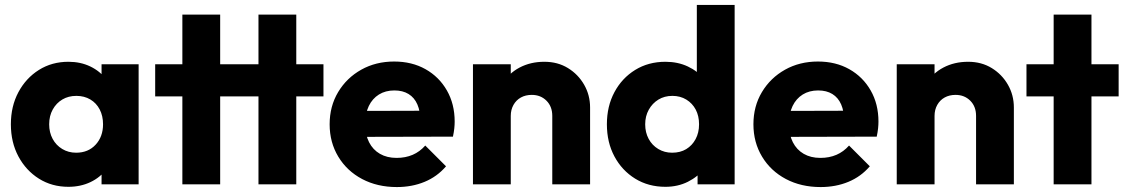

<svg xmlns="http://www.w3.org/2000/svg" viewBox="-20 -746 4560 777"><path d="M257 10Q190 10 137.5 -23Q85 -56 54.5 -113Q24 -170 24 -243Q24 -316 54.5 -373Q85 -430 137.5 -463Q190 -496 257 -496Q306 -496 345.5 -477Q385 -458 410 -424.5Q435 -391 438 -348V-138Q435 -95 410.5 -61.5Q386 -28 346 -9Q306 10 257 10ZM288 -128Q337 -128 367 -160.5Q397 -193 397 -243Q397 -277 383.5 -303Q370 -329 345.5 -343.5Q321 -358 289 -358Q257 -358 232.5 -343.5Q208 -329 193.5 -303Q179 -277 179 -243Q179 -210 193 -184Q207 -158 232 -143Q257 -128 288 -128ZM391 0V-131L414 -249L391 -367V-486H541V0Z M718 0V-687H871V0ZM608 -356V-486H1289V-356ZM1026 0V-687H1179V0Z M1586 11Q1507 11 1445.5 -21.5Q1384 -54 1349 -112Q1314 -170 1314 -243Q1314 -316 1348.5 -373.5Q1383 -431 1442 -464Q1501 -497 1575 -497Q1647 -497 1702 -466Q1757 -435 1788.5 -380Q1820 -325 1820 -254Q1820 -241 1818.5 -226.5Q1817 -212 1813 -193L1394 -192V-297L1748 -298L1682 -254Q1681 -296 1669 -323.5Q1657 -351 1633.5 -365.5Q1610 -380 1576 -380Q1540 -380 1513.5 -363.5Q1487 -347 1472.5 -317Q1458 -287 1458 -244Q1458 -201 1473.5 -170.5Q1489 -140 1517.5 -123.5Q1546 -107 1585 -107Q1621 -107 1650 -119.5Q1679 -132 1701 -157L1785 -73Q1749 -31 1698 -10Q1647 11 1586 11Z M2215 0V-277Q2215 -315 2191.5 -338.5Q2168 -362 2132 -362Q2107 -362 2088 -351.5Q2069 -341 2058 -321.5Q2047 -302 2047 -277L1988 -306Q1988 -363 2013 -406Q2038 -449 2082.5 -472.5Q2127 -496 2183 -496Q2237 -496 2278.5 -470.5Q2320 -445 2344 -403Q2368 -361 2368 -311V0ZM1894 0V-486H2047V0Z M2673 10Q2604 10 2550.5 -23Q2497 -56 2466.5 -113Q2436 -170 2436 -243Q2436 -316 2466.5 -373Q2497 -430 2550.5 -463Q2604 -496 2673 -496Q2723 -496 2763.5 -477Q2804 -458 2830.5 -424.5Q2857 -391 2860 -348V-143Q2857 -100 2831 -65.5Q2805 -31 2764 -10.5Q2723 10 2673 10ZM2700 -128Q2733 -128 2757 -142.5Q2781 -157 2795 -183Q2809 -209 2809 -243Q2809 -277 2795.5 -302.5Q2782 -328 2757.5 -343Q2733 -358 2701 -358Q2669 -358 2644.5 -343Q2620 -328 2605.5 -302Q2591 -276 2591 -243Q2591 -210 2605 -184Q2619 -158 2644 -143Q2669 -128 2700 -128ZM2953 0H2803V-131L2826 -249L2800 -367V-726H2953Z M3301 11Q3222 11 3160.5 -21.5Q3099 -54 3064 -112Q3029 -170 3029 -243Q3029 -316 3063.5 -373.5Q3098 -431 3157 -464Q3216 -497 3290 -497Q3362 -497 3417 -466Q3472 -435 3503.5 -380Q3535 -325 3535 -254Q3535 -241 3533.5 -226.5Q3532 -212 3528 -193L3109 -192V-297L3463 -298L3397 -254Q3396 -296 3384 -323.5Q3372 -351 3348.5 -365.5Q3325 -380 3291 -380Q3255 -380 3228.5 -363.5Q3202 -347 3187.5 -317Q3173 -287 3173 -244Q3173 -201 3188.5 -170.5Q3204 -140 3232.5 -123.5Q3261 -107 3300 -107Q3336 -107 3365 -119.5Q3394 -132 3416 -157L3500 -73Q3464 -31 3413 -10Q3362 11 3301 11Z M3930 0V-277Q3930 -315 3906.5 -338.5Q3883 -362 3847 -362Q3822 -362 3803 -351.5Q3784 -341 3773 -321.5Q3762 -302 3762 -277L3703 -306Q3703 -363 3728 -406Q3753 -449 3797.5 -472.5Q3842 -496 3898 -496Q3952 -496 3993.5 -470.5Q4035 -445 4059 -403Q4083 -361 4083 -311V0ZM3609 0V-486H3762V0Z M4244 0V-687H4397V0ZM4134 -356V-486H4507V-356Z"/></svg>

Font: Outfit-Bold
Style: Bold
Weight: 700
Designer: Rodrigo Fuenzalida
Foundry: fragTYPE
Version: Version 1.000